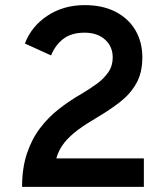

<svg xmlns="http://www.w3.org/2000/svg" viewBox="-20 -732 652 752"><path d="M66.5 0Q66.5 -74 85.5 -130.8Q104.5 -187.5 137.2 -230.5Q170 -273.5 212.2 -306.2Q254.5 -339 301 -365.5Q332 -384 359.5 -404Q387 -424 404.2 -449Q421.5 -474 421.5 -507Q421.5 -549.5 391.5 -576.8Q361.5 -604 311 -604Q259.5 -604 228 -579.8Q196.5 -555.5 180 -515L77.5 -561.5Q103 -629 166 -670.5Q229 -712 311.5 -712Q382.5 -712 433.2 -685.5Q484 -659 510.8 -612.8Q537.5 -566.5 537.5 -508Q537.5 -447 513.8 -405.2Q490 -363.5 450.5 -332.8Q411 -302 363.5 -274Q319 -248 286 -223.8Q253 -199.5 231.5 -172.5Q210 -145.5 200.5 -111.5H543.5V0Z"/></svg>

Font: Overpass SemiBold
Style: Regular
Weight: 600
Designer: Delve Withrington, Dave Bailey, Thomas Jockin
Foundry: Delve Fonts LLC
Version: Version 4.000